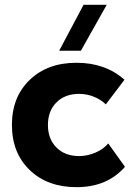

<svg xmlns="http://www.w3.org/2000/svg" viewBox="-20 -772 566 802"><path d="M502 -75.2Q427.7 9.8 299.8 9.8Q178.2 9.8 104 -61.8Q29.8 -133.3 29.8 -250Q29.8 -366.7 104 -438.2Q178.2 -509.8 299.8 -509.8Q419.9 -509.8 500 -439L421.9 -335.9Q401.9 -356 372.3 -367.9Q342.8 -379.9 310.1 -379.9Q251.5 -379.9 215.8 -344.2Q180.2 -308.6 180.2 -250Q180.2 -191.4 215.8 -155.8Q251.5 -120.1 310.1 -120.1Q345.2 -120.1 378.7 -134.5Q412.1 -148.9 432.1 -172.9ZM227.1 -560.1 329.1 -752H425.8L317.9 -560.1Z"/></svg>

Font: Gully
Style: Bold
Weight: 700
Designer: jaikishan Patel
Foundry: MagicType
Version: Version 1.000;Glyphs 3.2 (3242)